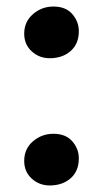

<svg xmlns="http://www.w3.org/2000/svg" viewBox="-20 -558 314 587"><path d="M132 -380Q100 -380 77 -401Q54 -422 54 -455Q54 -491.5 80.8 -514.8Q107.5 -538 143.5 -538Q181 -538 201 -515Q221 -492 221 -462.5Q221 -424 196 -402Q171 -380 132 -380ZM132 9Q100 9 77 -12Q54 -33 54 -66Q54 -103 80.8 -126Q107.5 -149 143.5 -149Q181 -149 201 -126Q221 -103 221 -74Q221 -35 196 -13Q171 9 132 9Z"/></svg>

Font: Merriweather 36pt
Style: Bold
Weight: 700
Designer: Eben Sorkin
Foundry: Eben Sorkin
Version: Version 2.100